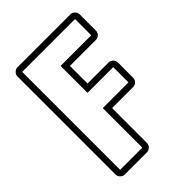

<svg xmlns="http://www.w3.org/2000/svg" viewBox="-206 -759 882 882"><g transform="rotate(-45 235.0 -318.5)"><path d="M43 -636.2Q43 -648.4 52 -657.5Q61 -666.5 73.2 -666.5H416.5Q428.7 -666.5 437.7 -657.5Q446.8 -648.4 446.8 -636.2V-530.8Q446.8 -518.6 437.7 -509.5Q428.7 -500.5 416.5 -500.5H247.6V-386.2H384.3Q396.5 -386.2 405.5 -377.2Q414.6 -368.2 414.6 -356V-256.8Q414.6 -244.6 405.5 -235.6Q396.5 -226.6 384.3 -226.6H247.6V0Q247.6 12.2 238.5 21.2Q229.5 30.3 217.3 30.3H73.2Q61 30.3 52 21.2Q43 12.2 43 0ZM73.2 0H217.3V-256.8H384.3V-356H217.3V-530.8H416.5V-636.2H73.2Z"/></g></svg>

Font: Akaash Gobhi Outlined
Style: Regular
Weight: 400
Designer: Kulbir Singh Thind, MD
Foundry: Punjab Online
Version: Version 1.200